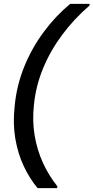

<svg xmlns="http://www.w3.org/2000/svg" viewBox="-20 -831 485 996"><path d="M175 145Q134 96 103.5 31.5Q73 -33 59.5 -111.5Q46 -190 56 -280Q66 -387 105.5 -484.5Q145 -582 207 -665.5Q269 -749 344 -811H445L444 -802Q363 -732 301.5 -649Q240 -566 202.5 -474Q165 -382 156 -286Q147 -205 159.5 -129.5Q172 -54 202.5 13Q233 80 278 136L276 145Z"/></svg>

Font: DM Sans 12pt Medium
Style: Italic
Weight: 500
Italic angle: -10°
Version: Version 4.004;gftools[0.9.30]